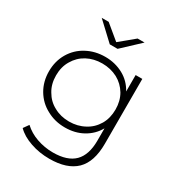

<svg xmlns="http://www.w3.org/2000/svg" viewBox="-212 -861 1107 1195"><g transform="rotate(30 341.0 -263.5)"><path d="M528 -522H576V-56Q576 74 513 136Q449 198 323 198Q250 198 187 176Q122 154 84 115L111 77Q151 114 205 133Q262 153 322 153Q426 153 476 103Q526 53 526 -50V-138Q495 -82 437 -50Q381 -19 309 -19Q236 -19 177 -52Q118 -83 83 -142Q49 -200 49 -273Q49 -346 83 -404Q118 -463 177 -494Q236 -526 309 -526Q380 -526 439 -494Q496 -463 528 -404ZM423 -91Q471 -116 500 -165Q527 -212 527 -273Q527 -334 500 -381Q471 -429 423 -455Q373 -481 313 -481Q253 -481 204 -455Q156 -429 128 -381Q100 -335 100 -273Q100 -211 128 -165Q156 -116 204 -91Q252 -64 313 -64Q374 -64 423 -91ZM425 -725H475L349 -607H293L167 -725H217L321 -639Z"/></g></svg>

Font: Montserrat Light Alt1
Style: Light
Weight: 500
Designer: Differentunic
Foundry: Julieta Ulanovsky
Version: 0.1